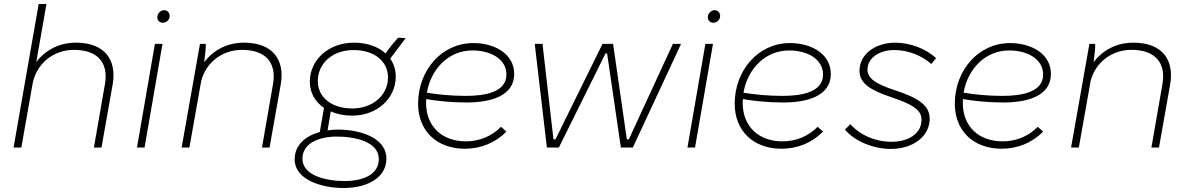

<svg xmlns="http://www.w3.org/2000/svg" viewBox="-20 -740 5963 963"><path d="M48 0H87L144 -323C165 -424 250 -490 351 -490C469 -490 526 -426 506 -316L451 0H489L545 -316C567 -440 505 -526 361 -526C281 -526 210 -492 162 -429L213 -720H174Z M667 0H705L795 -520H757ZM797 -626C814 -626 831 -640 831 -660C831 -675 820 -689 804 -689C785 -689 769 -672 769 -653C769 -638 780 -626 797 -626Z M891 0H930L989 -333C1013 -428 1096 -490 1194 -490C1312 -490 1369 -426 1349 -316L1294 0H1332L1388 -316C1410 -440 1348 -526 1204 -526C1123 -526 1053 -492 1004 -428C1009 -465 1013 -497 1012 -520H983Z M1746 -160C1871 -160 1965 -246 1965 -356C1965 -390 1955 -421 1937 -446L2015 -549L1977 -551C1954 -526 1933 -500 1914 -472C1877 -506 1821 -526 1755 -526C1628 -526 1534 -440 1534 -330C1534 -273 1562 -228 1605 -199L1584 -78C1511 -58 1458 -12 1458 59C1458 166 1602 203 1703 203C1826 203 1918 149 1918 56C1918 -53 1779 -90 1676 -90C1658 -90 1640 -89 1623 -86L1639 -181C1671 -167 1707 -160 1746 -160ZM1708 168C1616 168 1497 141 1497 56C1497 -22 1580 -55 1670 -55C1764 -55 1880 -28 1880 58C1880 129 1812 168 1708 168ZM1747 -196C1642 -196 1574 -253 1574 -333C1574 -425 1651 -489 1753 -489C1858 -489 1926 -432 1926 -352C1926 -260 1847 -196 1747 -196Z M2312 6C2392 6 2465 -24 2520 -80L2493 -104C2448 -58 2386 -31 2317 -31C2197 -31 2117 -106 2117 -224L2118 -243C2170 -234 2241 -226 2321 -226C2438 -226 2559 -257 2559 -369C2559 -470 2461 -524 2354 -524C2195 -524 2077 -387 2077 -220C2077 -83 2171 6 2312 6ZM2121 -275C2141 -392 2228 -487 2350 -487C2438 -487 2520 -446 2520 -366C2520 -279 2416 -259 2316 -259C2239 -259 2170 -267 2121 -275Z M2723 0H2783L3017 -472H3025L3094 0H3154L3396 -520H3355L3134 -41H3124L3055 -520H3002L2766 -41H2756L2701 -520H2662Z M3428 0H3466L3556 -520H3518ZM3558 -626C3575 -626 3592 -640 3592 -660C3592 -675 3581 -689 3565 -689C3546 -689 3530 -672 3530 -653C3530 -638 3541 -626 3558 -626Z M3900 6C3980 6 4053 -24 4108 -80L4081 -104C4036 -58 3974 -31 3905 -31C3785 -31 3705 -106 3705 -224L3706 -243C3758 -234 3829 -226 3909 -226C4026 -226 4147 -257 4147 -369C4147 -470 4049 -524 3942 -524C3783 -524 3665 -387 3665 -220C3665 -83 3759 6 3900 6ZM3709 -275C3729 -392 3816 -487 3938 -487C4026 -487 4108 -446 4108 -366C4108 -279 4004 -259 3904 -259C3827 -259 3758 -267 3709 -275Z M4448 7C4557 7 4643 -54 4643 -145C4643 -214 4581 -250 4470 -287C4368 -320 4331 -349 4331 -391C4331 -450 4391 -489 4465 -489C4531 -489 4599 -465 4651 -419L4675 -448C4626 -495 4545 -526 4470 -526C4374 -526 4291 -471 4291 -385C4291 -321 4346 -288 4449 -253C4537 -223 4604 -195 4602 -139C4602 -71 4538 -29 4452 -29C4370 -29 4296 -61 4245 -117L4218 -90C4266 -32 4360 7 4448 7Z M5004 6C5084 6 5157 -24 5212 -80L5185 -104C5140 -58 5078 -31 5009 -31C4889 -31 4809 -106 4809 -224L4810 -243C4862 -234 4933 -226 5013 -226C5130 -226 5251 -257 5251 -369C5251 -470 5153 -524 5046 -524C4887 -524 4769 -387 4769 -220C4769 -83 4863 6 5004 6ZM4813 -275C4833 -392 4920 -487 5042 -487C5130 -487 5212 -446 5212 -366C5212 -279 5108 -259 5008 -259C4931 -259 4862 -267 4813 -275Z M5352 0H5391L5450 -333C5474 -428 5557 -490 5655 -490C5773 -490 5830 -426 5810 -316L5755 0H5793L5849 -316C5871 -440 5809 -526 5665 -526C5584 -526 5514 -492 5465 -428C5470 -465 5474 -497 5473 -520H5444Z"/></svg>

Font: Fixel Display 20240404 ExLight
Style: Italic
Weight: 200
Italic angle: -10°
Designer: AlfaBravo + MacPaw
Foundry: Kyrylo Tkachov, Marchela Mozhyna, Serhii Makarenko, Maria Weinstein, Zakhar Kryvoshyya
Version: Version 1.211;Glyphs 3.2 (3225)